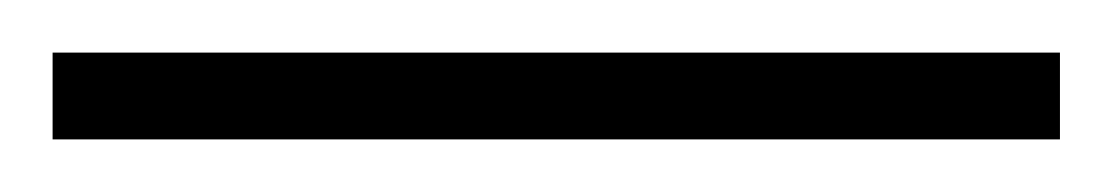

<svg xmlns="http://www.w3.org/2000/svg" viewBox="-22 71 423 73"><path d="M381 124H-2V91H381Z"/></svg>

Font: Noto Sans Disp ExtLt
Style: Regular
Weight: 200
Designer: Monotype Design Team
Foundry: Monotype Imaging Inc.
Version: Version 2.000;GOOG;noto-source:20170915:90ef993387c0